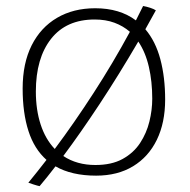

<svg xmlns="http://www.w3.org/2000/svg" viewBox="-20 -566 635 640"><path d="M300.5 19.5Q219 19.5 165 -11.5Q137 25 112 54.5Q104.5 53 92.2 49Q80 45 74.5 43Q104.5 6.5 135 -33Q94 -69.5 74.8 -129.5Q55.5 -189.5 55.5 -271Q55.5 -355 85.5 -414.8Q115.5 -474.5 170 -506.5Q224.5 -538.5 297.5 -538.5Q379 -538.5 433 -498Q445.5 -522.5 457 -546Q468.5 -544 480.8 -540Q493 -536 499.5 -531.5Q482.5 -500 464.5 -468.5Q498.5 -428.5 514.5 -368.5Q530.5 -308.5 530.5 -234Q530.5 -157 502.8 -100Q475 -43 423.5 -11.8Q372 19.5 300.5 19.5ZM99.5 -261Q99.5 -200 115.5 -151Q131.5 -102 162.5 -69.5Q227.5 -156.5 292.2 -256.5Q357 -356.5 413 -460Q390.5 -479.5 361.5 -490.2Q332.5 -501 295.5 -501Q201 -501 150.2 -436.5Q99.5 -372 99.5 -261ZM298 -16Q352 -16 388.5 -36Q425 -56 446.8 -89Q468.5 -122 478 -160.8Q487.5 -199.5 487.5 -237Q487.5 -294.5 476.2 -343.2Q465 -392 441 -427.5Q376.5 -317 312 -219.2Q247.5 -121.5 191 -46Q236 -16 298 -16Z"/></svg>

Font: Grandstander Thin
Style: Regular
Weight: 100
Designer: Tyler Finck
Foundry: Etcetera Type Co
Version: Version 1.200; ttfautohint (v1.8.3)